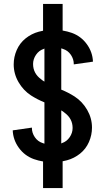

<svg xmlns="http://www.w3.org/2000/svg" viewBox="-20 -858 540 981"><path d="M200 103V-33Q176 -37 153 -45Q106 -62 76.5 -102.5Q47 -143 45 -192L143 -206Q143 -205 143 -204Q143 -179 158 -157Q173 -135 198 -127L207 -124V-335Q172 -349 139 -370Q99 -396 74.5 -438.5Q50 -481 50 -529Q50 -567 65.5 -602.5Q81 -638 111 -662Q141 -686 178 -696Q189 -699 200 -701V-838H300V-702Q324 -698 347 -690Q394 -673 423.5 -632.5Q453 -592 455 -543L357 -529Q357 -530 357 -531Q357 -556 342 -578Q327 -600 302 -608L293 -611V-400Q328 -386 361 -365Q401 -339 425.5 -296.5Q450 -254 450 -206Q450 -168 434.5 -132.5Q419 -97 389 -73Q359 -49 322 -39Q311 -36 300 -34V103ZM293 -125 297 -127Q321 -135 336 -157Q351 -179 351 -204Q351 -252 310 -282Q302 -289 293 -294ZM207 -441V-610L203 -608Q179 -600 164 -578Q149 -556 149 -531Q149 -483 190 -453Q198 -446 207 -441Z"/></svg>

Font: Iosevka SS01
Style: Bold
Weight: 700
Monospace: yes
Designer: Belleve Invis
Foundry: Belleve Invis
Version: 2.3.3; ttfautohint (v1.8.3)